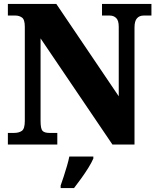

<svg xmlns="http://www.w3.org/2000/svg" viewBox="-20 -734 797 975"><path d="M20 0V-59H51Q76 -59 91 -69.5Q106 -80 106 -120V-598Q106 -635 91.5 -645Q77 -655 59 -655H20V-714H266L583 -245V-598Q583 -630 570 -642.5Q557 -655 538 -655H498V-714H749V-655H709Q688 -655 675.5 -641Q663 -627 663 -594V0H551L186 -539V-120Q186 -80 196 -69.5Q206 -59 231 -59H271V0ZM288 208Q295 189 303.5 162.5Q312 136 320 109Q328 82 332 61H454V71Q445 92 428.5 118.5Q412 145 392.5 172Q373 199 356 221H288Z"/></svg>

Font: Noto Serif SemiCondensed Black
Style: Regular
Weight: 900
Width: 4
Designer: Monotype Design Team
Foundry: Monotype Imaging Inc.
Version: Version 2.014; ttfautohint (v1.8.4.7-5d5b)